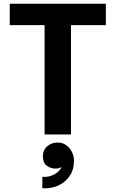

<svg xmlns="http://www.w3.org/2000/svg" viewBox="-20 -718 617 1025"><path d="M206 287V226Q232 228 254 220Q276 212 290.5 198.5Q305 185 308 173Q297 182 277 182Q250 182 229.5 166.5Q209 151 209 117Q209 83 232 63Q255 43 288 43Q314 43 333.5 57Q353 71 364 93Q375 115 375 139Q375 189 350.5 223.5Q326 258 287.5 274Q249 290 206 287ZM32 -698H545V-584H359V0H218V-584H32Z"/></svg>

Font: Parkinsans SemiBold
Style: Regular
Weight: 600
Designer: Red Stone, Indian Type Foundry
Foundry: Indian Type Foundry
Version: Version 1.000